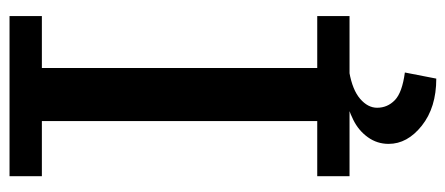

<svg xmlns="http://www.w3.org/2000/svg" viewBox="-294 -482 962 415"><g transform="rotate(-90 187.5 -274.0)"><path d="M14.6 0ZM84.5 84.5Q84.5 59.6 98.9 39.6Q113.3 19.5 136.5 8.1Q159.7 -3.4 186.3 -9.5Q212.9 -15.6 239.7 -15.6V-0.5Q201.2 6.3 181.9 22.9Q162.6 39.6 162.6 59.6Q162.6 82 179 97.9Q195.3 113.8 238.8 119.6L225.6 187.5Q163.1 187.5 123.8 156.2Q84.5 125 84.5 84.5ZM248.5 -69.8H360.8V0H14.6V-69.8H133.8V-665H14.6V-734.9H360.8V-665H248.5Z"/></g></svg>

Font: Trocchi
Style: Regular
Weight: 400
Designer: vernon adams
Version: Version 1.0; ttfautohint (v0.8) -l 6 -r 50 -G 100